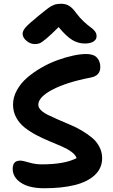

<svg xmlns="http://www.w3.org/2000/svg" viewBox="-20 -1026 606 1028"><path d="M167 -790Q142.1 -790 121.6 -807.6Q101.1 -825.2 101.1 -845.2Q101.1 -860.4 116.2 -878.4Q131.3 -896.5 187 -941.9Q193.8 -947.3 207 -957.8Q220.2 -968.3 224.6 -971.9Q229 -975.6 238.5 -982.7Q248 -989.7 252.2 -991.7Q256.3 -993.7 264.2 -997.6Q272 -1001.5 277.6 -1002.7Q283.2 -1003.9 290.8 -1004.9Q298.3 -1005.9 307.1 -1005.9Q332 -1005.9 350.3 -994.6Q368.7 -983.4 387.2 -957Q406.7 -930.7 429.2 -909.9Q451.7 -889.2 465.1 -880.1Q478.5 -871.1 487.8 -859.1Q497.1 -847.2 497.1 -832Q497.1 -814 480.2 -803.5Q463.4 -793 434.1 -793Q399.4 -793 367.7 -811.5Q335.9 -830.1 293.9 -880.9Q252 -838.9 227.3 -818.6Q202.6 -798.3 191.9 -794.2Q181.2 -790 167 -790ZM216.8 -18.1Q136.2 -18.1 92 -47.6Q47.9 -77.1 47.9 -122.1Q47.9 -166 87.9 -166Q102.5 -166 135.3 -156Q168 -146 204.1 -146Q325.2 -146 390.1 -179.2Q384.8 -196.8 362.8 -212.9Q340.8 -229 310.5 -242.2Q280.3 -255.4 244.6 -270Q209 -284.7 174.8 -302.7Q140.6 -320.8 112.5 -342.8Q84.5 -364.7 67.1 -396.2Q49.8 -427.7 49.8 -465.8Q49.8 -505.4 70.3 -542.7Q90.8 -580.1 124.3 -609.1Q157.7 -638.2 199.7 -662.6Q241.7 -687 285.6 -703.1Q329.6 -719.2 370.1 -728Q410.6 -736.8 441.9 -736.8Q481 -736.8 499 -717.5Q517.1 -698.2 517.1 -667Q517.1 -620.6 465.8 -610.8Q336.9 -585.9 261 -546.1Q185.1 -506.3 185.1 -464.8Q185.1 -449.7 199.7 -435.5Q214.4 -421.4 238.5 -409.9Q262.7 -398.4 293.2 -384.8Q323.7 -371.1 356 -357.9Q388.2 -344.7 418.7 -326.4Q449.2 -308.1 473.4 -288.1Q497.6 -268.1 512.2 -239.7Q526.9 -211.4 526.9 -179.2Q526.9 -125.5 487.8 -88.9Q448.7 -52.2 380.1 -35.2Q311.5 -18.1 216.8 -18.1Z"/></svg>

Font: Shantell Sans Bouncy
Style: Regular
Weight: 600
Designer: Stephen Nixon, Anya Danilova, Shantell Martin
Foundry: Arrow Type
Version: Version 1.006;[9816181b4]